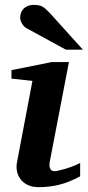

<svg xmlns="http://www.w3.org/2000/svg" viewBox="-20 -754 359 786"><path d="M308.1 -32.2Q263.2 -7.8 222.7 2.2Q182.1 12.2 139.2 12.2Q111.8 12.2 93 2.9Q74.2 -6.3 63.5 -21Q52.7 -35.6 49.3 -54Q45.9 -72.3 49.8 -90.8L112.8 -422.9L26.9 -432.1V-466.8L191.9 -500H262.2L185.1 -99.1Q183.1 -90.3 182.6 -82Q182.1 -73.7 183.8 -67.4Q185.5 -61 190.4 -57.1Q195.3 -53.2 204.1 -53.2Q208 -53.2 219.5 -55.7Q231 -58.1 246.1 -62.5Q261.2 -66.9 277.6 -73.2Q293.9 -79.6 308.1 -86.9ZM249.5 -550.8 87.4 -639.2Q82 -642.1 77.6 -647.2Q73.2 -652.3 69.8 -658.2Q66.4 -664.1 64.5 -670.2Q62.5 -676.3 62.5 -681.2Q62.5 -689.9 65.4 -699.5Q68.4 -709 75 -716.6Q81.5 -724.1 92.5 -729Q103.5 -733.9 119.6 -733.9Q129.9 -733.9 137.7 -732.4Q145.5 -731 152.6 -727.3Q159.7 -723.6 166.7 -717.5Q173.8 -711.4 182.6 -702.1L319.3 -550.8Z"/></svg>

Font: Charis SIL Viet
Style: Bold Italic
Weight: 700
Italic angle: -11°
Foundry: SIL International
Version: Version 5.000